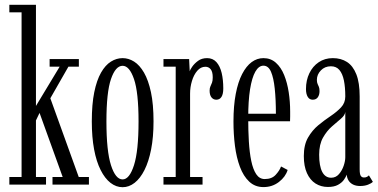

<svg xmlns="http://www.w3.org/2000/svg" viewBox="-20 -770 1579 801"><path d="M19 0V-31.5H70V-718.5H19V-750H130V-328L229 -492H187V-523.5H309V-492H265.5L190 -360L308.5 -31.5H351V0H199V-31.5H241.5L145 -299L130 -267.5V-31.5H172V0Z M491.5 11Q464.5 11 441 -7.2Q417.5 -25.5 399.8 -60.8Q382 -96 372.5 -147Q363 -198 363 -263.5Q363 -335 373.2 -385.2Q383.5 -435.5 401.5 -467Q419.5 -498.5 442.8 -513Q466 -527.5 491.5 -527.5Q516.5 -527.5 539.5 -513Q562.5 -498.5 580.8 -467Q599 -435.5 609.8 -385.2Q620.5 -335 620.5 -263.5Q620.5 -198 610.5 -147Q600.5 -96 582.8 -60.8Q565 -25.5 541.5 -7.2Q518 11 491.5 11ZM491.5 -21.5Q520 -21.5 539 -80.8Q558 -140 558 -263.5Q558 -385 539 -440.2Q520 -495.5 491.5 -495.5Q462 -495.5 443 -440.2Q424 -385 424 -263.5Q424 -140 443 -80.8Q462 -21.5 491.5 -21.5Z M662 0V-31.5H713V-492H662V-523.5H769L771.5 -472.5Q772.5 -478 781.5 -491.2Q790.5 -504.5 806 -516Q821.5 -527.5 844 -527.5Q868 -527.5 883 -510.8Q898 -494 904.8 -465.5Q911.5 -437 911.5 -401Q911.5 -377.5 904 -365.8Q896.5 -354 882.5 -354Q870 -354 862.2 -363.8Q854.5 -373.5 854.5 -392Q854.5 -403 858 -410Q861.5 -417 864.5 -425.2Q867.5 -433.5 867.5 -447Q867.5 -470.5 859 -481Q850.5 -491.5 837 -491.5Q817.5 -491.5 803 -474.8Q788.5 -458 780.8 -432.2Q773 -406.5 773 -379.5V-31.5H825V0Z M1079 10.5Q1044 10.5 1019.8 -12.2Q995.5 -35 981 -73.8Q966.5 -112.5 960.2 -161.5Q954 -210.5 954 -263Q954 -328.5 963.5 -378.2Q973 -428 990.2 -461.2Q1007.5 -494.5 1030 -511Q1052.5 -527.5 1079 -527.5Q1109.5 -527.5 1131 -508.2Q1152.5 -489 1165.5 -456.8Q1178.5 -424.5 1184.5 -385Q1190.5 -345.5 1190.5 -305Q1190.5 -294.5 1190.5 -284.2Q1190.5 -274 1190 -264H1008.5V-295.5H1131Q1131 -355 1126.2 -400.2Q1121.5 -445.5 1110.5 -470.8Q1099.5 -496 1079 -496Q1059.5 -496 1045.2 -471Q1031 -446 1023.2 -397.5Q1015.5 -349 1015.5 -278Q1015.5 -226 1018.2 -180Q1021 -134 1028.2 -98.8Q1035.5 -63.5 1049 -43.2Q1062.5 -23 1084.5 -23Q1114 -23 1130.2 -40.8Q1146.5 -58.5 1152.5 -75.5L1180 -61Q1171.5 -32.5 1143.8 -11Q1116 10.5 1079 10.5Z M1348 10Q1319 10 1296.2 -4.5Q1273.5 -19 1260.5 -47.8Q1247.5 -76.5 1247.5 -119Q1247.5 -165.5 1265 -196Q1282.5 -226.5 1308.2 -247.8Q1334 -269 1359.8 -286.2Q1385.5 -303.5 1403 -322.2Q1420.5 -341 1420.5 -367.5Q1420.5 -406 1414.8 -434.2Q1409 -462.5 1396 -478Q1383 -493.5 1360.5 -493.5Q1335 -493.5 1318.5 -476.2Q1302 -459 1302 -437Q1302 -426 1305 -419.8Q1308 -413.5 1310.5 -407.2Q1313 -401 1313 -389.5Q1313 -374 1305.8 -364Q1298.5 -354 1284.5 -354Q1271 -354 1263.8 -366Q1256.5 -378 1256.5 -398.5Q1256.5 -435 1270.5 -464.2Q1284.5 -493.5 1309.8 -510.5Q1335 -527.5 1368.5 -527.5Q1402.5 -527.5 1427.5 -511.5Q1452.5 -495.5 1466.5 -460.2Q1480.5 -425 1480.5 -367.5V-63.5Q1480.5 -43.5 1485 -36.5Q1489.5 -29.5 1498.5 -29.5Q1506.5 -29.5 1511.5 -32.5Q1516.5 -35.5 1519 -38.5L1535.5 -11.5Q1529.5 -5 1515.2 0.5Q1501 6 1482.5 6Q1465.5 6 1453.2 0Q1441 -6 1434.2 -16.8Q1427.5 -27.5 1426.5 -41.5Q1423.5 -32.5 1415 -20.2Q1406.5 -8 1390.2 1Q1374 10 1348 10ZM1361.5 -28.5Q1381 -28.5 1394 -43.5Q1407 -58.5 1413.8 -78.5Q1420.5 -98.5 1420.5 -114V-303Q1419 -289 1402.5 -275Q1386 -261 1364.8 -242.5Q1343.5 -224 1327.5 -195.8Q1311.5 -167.5 1311.5 -124.5Q1311.5 -77.5 1324.2 -53Q1337 -28.5 1361.5 -28.5Z"/></svg>

Font: Imbue Light
Style: Regular
Weight: 300
Designer: Tyler Finck
Foundry: Etcetera Type Company
Version: Version 1.102